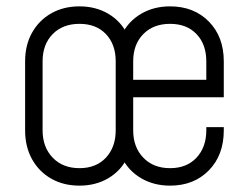

<svg xmlns="http://www.w3.org/2000/svg" viewBox="-20 -572 779 604"><path d="M230 12Q180 12 141.5 -9.8Q103 -31.5 81 -70.8Q59 -110 59 -162V-379Q59 -430.5 81 -469.5Q103 -508.5 141.5 -530.2Q180 -552 230 -552Q281 -552 320.5 -528.8Q360 -505.5 380 -465H364Q384.5 -505.5 424.2 -528.8Q464 -552 515 -552Q590 -552 637 -504.2Q684 -456.5 684 -379V-266H399V-162Q399 -109 430.8 -76Q462.5 -43 515 -43Q567.5 -43 598.2 -76Q629 -109 629 -162V-172H684V-162Q684 -84 637 -36Q590 12 515 12Q464 12 424.2 -11.2Q384.5 -34.5 364 -75H380Q360 -34.5 320.5 -11.2Q281 12 230 12ZM230 -43Q282.5 -43 313.2 -76Q344 -109 344 -162V-379Q344 -432.5 313.2 -464.8Q282.5 -497 230 -497Q177.5 -497 145.8 -464.8Q114 -432.5 114 -379V-162Q114 -109 145.8 -76Q177.5 -43 230 -43ZM399 -321H629V-379Q629 -432.5 598.2 -464.8Q567.5 -497 515 -497Q462.5 -497 430.8 -464.8Q399 -432.5 399 -379Z"/></svg>

Font: Mohave Light
Style: Regular
Weight: 300
Designer: Gumpita Rahayu
Foundry: Tokotype
Version: Version 2.003